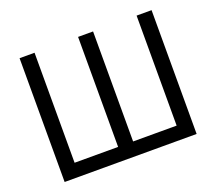

<svg xmlns="http://www.w3.org/2000/svg" viewBox="-121 -894 1195 1060"><g transform="rotate(-20 476.0 -363.5)"><path d="M176.1 -727.3V-81H431.8V-727.3H519.9V-81H775.6V-727.3H863.6V0H88.1V-727.3Z"/></g></svg>

Font: Fast_Sans
Style: Regular
Weight: 400
Designer: Rasmus Andersson
Foundry: rsms
Version: Version 3.018;git-588b23468